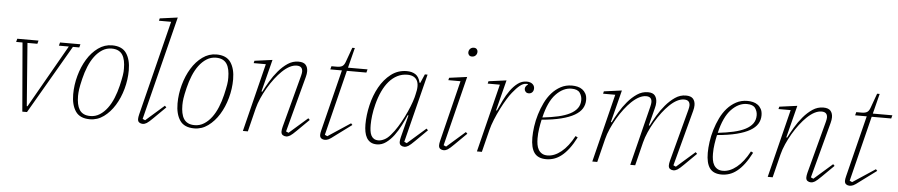

<svg xmlns="http://www.w3.org/2000/svg" viewBox="-43 -1047 6322 1351"><g transform="rotate(5 3118.0 -371.5)"><path d="M94 -485H49L55 -508H205L199 -485H129L163 -41H168L421 -485H351L357 -508H501L495 -485H450L168 0H135Z M614 -11Q650 -11 680 -30Q710 -49 733.5 -80.5Q757 -112 774 -153.5Q791 -195 802 -241Q808 -266 811.5 -284Q815 -302 817.5 -316Q820 -330 820.5 -341.5Q821 -353 821 -364Q821 -394 816 -418.5Q811 -443 800 -460.5Q789 -478 770 -487.5Q751 -497 723 -497Q687 -497 657 -478Q627 -459 603.5 -427.5Q580 -396 563 -354.5Q546 -313 535 -267Q523 -217 519.5 -191.5Q516 -166 516 -144Q516 -114 521 -89.5Q526 -65 537 -47.5Q548 -30 567 -20.5Q586 -11 614 -11ZM613 12Q542 12 511.5 -33Q481 -78 481 -153Q481 -219 499 -284.5Q517 -350 549 -402.5Q581 -455 626 -487.5Q671 -520 724 -520Q795 -520 825.5 -475Q856 -430 856 -355Q856 -289 838 -223.5Q820 -158 787.5 -105.5Q755 -53 710.5 -20.5Q666 12 613 12Z M986 12Q972 12 961.5 4.5Q951 -3 951 -20Q951 -33 956 -53L1123 -721H1037L1041 -738L1167 -755L983 -23L1001 -15L1131 -129L1142 -118L1058 -35Q1029 -6 1014.5 3Q1000 12 986 12Z M1351 -11Q1387 -11 1417 -30Q1447 -49 1470.5 -80.5Q1494 -112 1511 -153.5Q1528 -195 1539 -241Q1545 -266 1548.5 -284Q1552 -302 1554.5 -316Q1557 -330 1557.5 -341.5Q1558 -353 1558 -364Q1558 -394 1553 -418.5Q1548 -443 1537 -460.5Q1526 -478 1507 -487.5Q1488 -497 1460 -497Q1424 -497 1394 -478Q1364 -459 1340.5 -427.5Q1317 -396 1300 -354.5Q1283 -313 1272 -267Q1260 -217 1256.5 -191.5Q1253 -166 1253 -144Q1253 -114 1258 -89.5Q1263 -65 1274 -47.5Q1285 -30 1304 -20.5Q1323 -11 1351 -11ZM1350 12Q1279 12 1248.5 -33Q1218 -78 1218 -153Q1218 -219 1236 -284.5Q1254 -350 1286 -402.5Q1318 -455 1363 -487.5Q1408 -520 1461 -520Q1532 -520 1562.5 -475Q1593 -430 1593 -355Q1593 -289 1575 -223.5Q1557 -158 1524.5 -105.5Q1492 -53 1447.5 -20.5Q1403 12 1350 12Z M1999 12Q1985 12 1974.5 4.5Q1964 -3 1964 -20Q1964 -33 1969 -53L2067 -422Q2072 -442 2072 -452Q2072 -491 2031 -491Q1983 -491 1928 -438Q1904 -415 1879.5 -383Q1855 -351 1833.5 -314.5Q1812 -278 1795 -239.5Q1778 -201 1769 -165L1728 0H1693L1813 -482H1727L1731 -499L1857 -516L1799 -288L1805 -287Q1822 -321 1846 -361.5Q1870 -402 1900 -437.5Q1930 -473 1965 -496.5Q2000 -520 2041 -520Q2077 -520 2092 -502.5Q2107 -485 2107 -457Q2107 -439 2101 -417L1996 -23L2014 -15L2144 -129L2155 -118L2071 -35Q2042 -6 2027.5 3Q2013 12 1999 12Z M2272 12Q2258 12 2247.5 4.5Q2237 -3 2237 -21Q2237 -32 2242 -52L2350 -485H2268L2274 -508H2311Q2337 -508 2350 -516Q2363 -524 2371 -545L2409 -650H2427L2391 -508H2529L2523 -485H2385L2270 -23L2288 -15L2447 -120L2457 -109L2341 -23Q2312 0 2298.5 6Q2285 12 2272 12Z M2640 12Q2613 12 2595.5 1.5Q2578 -9 2567.5 -27Q2557 -45 2552.5 -69.5Q2548 -94 2548 -121Q2548 -187 2564.5 -257.5Q2581 -328 2613.5 -386.5Q2646 -445 2694.5 -482.5Q2743 -520 2806 -520Q2842 -520 2867 -504Q2892 -488 2902 -446H2907L2934 -508H2953L2831 -23L2849 -15L2979 -129L2990 -118L2906 -35Q2877 -6 2862.5 3Q2848 12 2834 12Q2820 12 2809.5 4.5Q2799 -3 2799 -20Q2799 -33 2804 -53L2844 -210L2839 -212Q2824 -177 2804 -137.5Q2784 -98 2759.5 -65Q2735 -32 2705 -10Q2675 12 2640 12ZM2649 -17Q2667 -17 2689.5 -28Q2712 -39 2733 -64Q2757 -91 2779 -126.5Q2801 -162 2820 -200Q2839 -238 2853.5 -274.5Q2868 -311 2876 -340L2881 -361Q2899 -429 2880 -462Q2861 -495 2812 -495Q2774 -495 2741.5 -478.5Q2709 -462 2683 -432Q2657 -402 2637.5 -360Q2618 -318 2605 -267Q2594 -224 2589.5 -187Q2585 -150 2585 -121Q2585 -99 2587.5 -80Q2590 -61 2597 -47Q2604 -33 2616.5 -25Q2629 -17 2649 -17Z M3112 12Q3098 12 3087.5 4.5Q3077 -3 3077 -20Q3077 -33 3082 -53L3188 -482H3102L3106 -499L3232 -516L3109 -23L3127 -15L3257 -129L3268 -118L3184 -35Q3155 -6 3140.5 3Q3126 12 3112 12ZM3253 -662Q3239 -662 3232 -670Q3225 -678 3225 -688Q3225 -698 3229 -706Q3233 -714 3241 -719.5Q3249 -725 3261 -725Q3275 -725 3282 -717Q3289 -709 3289 -699Q3289 -689 3285 -681Q3281 -673 3273 -667.5Q3265 -662 3253 -662Z M3466 -482H3380L3384 -499L3510 -516L3455 -300L3461 -299Q3476 -333 3495 -372Q3514 -411 3537.5 -444Q3561 -477 3589.5 -498.5Q3618 -520 3652 -520Q3679 -520 3693.5 -507.5Q3708 -495 3708 -477Q3708 -460 3698.5 -449.5Q3689 -439 3673 -439Q3659 -439 3651 -448Q3643 -457 3643 -468Q3643 -478 3649 -486.5Q3655 -495 3663 -500L3661 -504H3650Q3629 -504 3606 -485.5Q3583 -467 3555 -432Q3540 -414 3520.5 -382Q3501 -350 3481.5 -311.5Q3462 -273 3445.5 -232.5Q3429 -192 3420 -156L3381 0H3346Z M3836 12Q3778 12 3752 -23.5Q3726 -59 3726 -132Q3726 -167 3732 -210Q3738 -253 3751 -296Q3764 -339 3783.5 -379.5Q3803 -420 3830.5 -451Q3858 -482 3893.5 -501Q3929 -520 3973 -520Q3993 -520 4012 -515.5Q4031 -511 4046 -500Q4061 -489 4070.5 -471.5Q4080 -454 4080 -427Q4080 -394 4063.5 -367Q4047 -340 4011 -319Q3975 -298 3918 -283.5Q3861 -269 3780 -262Q3773 -231 3768 -197.5Q3763 -164 3763 -129Q3763 -106 3766.5 -85.5Q3770 -65 3779 -49.5Q3788 -34 3803.5 -24.5Q3819 -15 3843 -15Q3891 -15 3939.5 -54Q3988 -93 4028 -168L4044 -160Q4020 -113 3995 -80Q3970 -47 3944 -26.5Q3918 -6 3891 3Q3864 12 3836 12ZM3784 -278Q3846 -285 3894.5 -296Q3943 -307 3977 -324.5Q4011 -342 4028.5 -366.5Q4046 -391 4046 -424Q4046 -452 4030 -475Q4014 -498 3971 -498Q3912 -498 3861 -444.5Q3810 -391 3784 -278Z M4735 12Q4721 12 4710.5 4.5Q4700 -3 4700 -20Q4700 -33 4705 -53L4803 -422Q4808 -442 4808 -452Q4808 -491 4767 -491Q4719 -491 4664 -438Q4640 -415 4615.5 -383Q4591 -351 4569.5 -314.5Q4548 -278 4531 -239.5Q4514 -201 4505 -165L4464 0H4429L4534 -420Q4539 -440 4539 -452Q4539 -491 4499 -491Q4452 -491 4396 -438Q4372 -415 4347.5 -383Q4323 -351 4301.5 -314.5Q4280 -278 4263 -239.5Q4246 -201 4237 -165L4196 0H4161L4281 -482H4195L4199 -499L4325 -516L4267 -288L4273 -287Q4289 -320 4313 -360.5Q4337 -401 4367 -436.5Q4397 -472 4432.5 -496Q4468 -520 4509 -520Q4544 -520 4558.5 -501.5Q4573 -483 4573 -454Q4573 -434 4567 -413L4535 -288L4541 -287Q4557 -319 4581 -359.5Q4605 -400 4635 -435.5Q4665 -471 4700.5 -495.5Q4736 -520 4777 -520Q4813 -520 4828 -502.5Q4843 -485 4843 -457Q4843 -439 4837 -417L4732 -23L4750 -15L4880 -129L4891 -118L4807 -35Q4778 -6 4763.5 3Q4749 12 4735 12Z M5075 12Q5017 12 4991 -23.5Q4965 -59 4965 -132Q4965 -167 4971 -210Q4977 -253 4990 -296Q5003 -339 5022.5 -379.5Q5042 -420 5069.5 -451Q5097 -482 5132.5 -501Q5168 -520 5212 -520Q5232 -520 5251 -515.5Q5270 -511 5285 -500Q5300 -489 5309.5 -471.5Q5319 -454 5319 -427Q5319 -394 5302.5 -367Q5286 -340 5250 -319Q5214 -298 5157 -283.5Q5100 -269 5019 -262Q5012 -231 5007 -197.5Q5002 -164 5002 -129Q5002 -106 5005.5 -85.5Q5009 -65 5018 -49.5Q5027 -34 5042.5 -24.5Q5058 -15 5082 -15Q5130 -15 5178.5 -54Q5227 -93 5267 -168L5283 -160Q5259 -113 5234 -80Q5209 -47 5183 -26.5Q5157 -6 5130 3Q5103 12 5075 12ZM5023 -278Q5085 -285 5133.5 -296Q5182 -307 5216 -324.5Q5250 -342 5267.5 -366.5Q5285 -391 5285 -424Q5285 -452 5269 -475Q5253 -498 5210 -498Q5151 -498 5100 -444.5Q5049 -391 5023 -278Z M5706 12Q5692 12 5681.5 4.5Q5671 -3 5671 -20Q5671 -33 5676 -53L5774 -422Q5779 -442 5779 -452Q5779 -491 5738 -491Q5690 -491 5635 -438Q5611 -415 5586.5 -383Q5562 -351 5540.5 -314.5Q5519 -278 5502 -239.5Q5485 -201 5476 -165L5435 0H5400L5520 -482H5434L5438 -499L5564 -516L5506 -288L5512 -287Q5529 -321 5553 -361.5Q5577 -402 5607 -437.5Q5637 -473 5672 -496.5Q5707 -520 5748 -520Q5784 -520 5799 -502.5Q5814 -485 5814 -457Q5814 -439 5808 -417L5703 -23L5721 -15L5851 -129L5862 -118L5778 -35Q5749 -6 5734.5 3Q5720 12 5706 12Z M5979 12Q5965 12 5954.5 4.5Q5944 -3 5944 -21Q5944 -32 5949 -52L6057 -485H5975L5981 -508H6018Q6044 -508 6057 -516Q6070 -524 6078 -545L6116 -650H6134L6098 -508H6236L6230 -485H6092L5977 -23L5995 -15L6154 -120L6164 -109L6048 -23Q6019 0 6005.5 6Q5992 12 5979 12Z"/></g></svg>

Font: IBM Plex Serif ExtraLight
Style: Italic
Weight: 200
Italic angle: -14°
Designer: Mike Abbink, Paul van der Laan, Pieter van Rosmalen
Foundry: Bold Monday
Version: Version 2.5